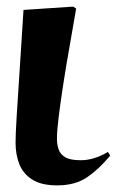

<svg xmlns="http://www.w3.org/2000/svg" viewBox="-20 -546 388 580"><path d="M153 14Q105 14 77.5 -3.5Q50 -21 38.5 -50Q27 -79 27 -115Q27 -140 30.5 -197Q34 -254 39.5 -336Q45 -418 51 -516L201 -526L210 -520Q201 -466 190.5 -407.5Q180 -349 171.5 -294Q163 -239 157.5 -195Q152 -151 152 -126Q152 -110 157 -95Q162 -80 177 -71Q192 -62 224 -62Q264 -62 306 -87L313 -76Q279 -35 243 -10.5Q207 14 153 14Z"/></svg>

Font: Literata 72pt
Style: Bold Italic
Weight: 700
Italic angle: -2°
Designer: Latin by Veronika Burian and Jose Scaglione. Greek by Irene Vlachou. Cyrillic by Vera Evstafieva
Foundry: TypeTogether
Version: Version 3.002